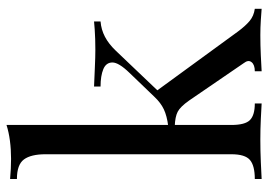

<svg xmlns="http://www.w3.org/2000/svg" viewBox="-137 -687 824 590"><g transform="rotate(-90 275.0 -392.0)"><path d="M186 -784V-93Q186 -51 201 -36Q216 -21 252 -21V0Q236 -1 204.5 -2.5Q173 -4 141 -4Q107 -4 72 -2.5Q37 -1 20 0V-21Q61 -21 78.5 -36Q96 -51 96 -93V-664Q96 -709 80 -730.5Q64 -752 20 -752V-773Q52 -770 82 -770Q111 -770 137.5 -773.5Q164 -777 186 -784ZM504 -515V-495Q479 -493 457 -481.5Q435 -470 414 -448L273 -300L287 -328L473 -73Q490 -50 505.5 -37Q521 -24 543 -21V0Q532 -1 508.5 -2.5Q485 -4 462 -4Q431 -4 399 -2.5Q367 -1 351 0V-21Q371 -21 379 -31Q387 -41 376 -55L261 -223Q242 -250 226.5 -258Q211 -266 182 -267V-287Q214 -291 234 -300.5Q254 -310 272 -329L346 -406Q378 -439 378 -458.5Q378 -478 357.5 -486.5Q337 -495 304 -495V-515Q330 -514 362.5 -512.5Q395 -511 417 -511Q434 -511 450 -511.5Q466 -512 480 -513Q494 -514 504 -515Z"/></g></svg>

Font: Playfair Display
Style: Regular
Weight: 400
Designer: Claus Eggers Sørensen
Foundry: Claus Eggers Sørensen
Version: Version 1.203